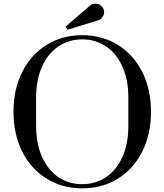

<svg xmlns="http://www.w3.org/2000/svg" viewBox="-20 -1013 902 1053"><path d="M54 -400Q54 -523 102 -618.5Q150 -714 236 -767Q322 -820 431 -820Q540 -820 626 -767Q712 -714 760 -618.5Q808 -523 808 -400Q808 -277 760 -181.5Q712 -86 626 -33Q540 20 431 20Q322 20 236 -33Q150 -86 102 -181.5Q54 -277 54 -400ZM684 -323V-477Q684 -576 651 -648.5Q618 -721 560.5 -759Q503 -797 431 -797Q358 -797 301 -759Q244 -721 211 -648.5Q178 -576 178 -477V-323Q178 -224 211 -151.5Q244 -79 301 -41Q358 -3 431 -3Q503 -3 560.5 -41Q618 -79 651 -151.5Q684 -224 684 -323ZM340 -867 472 -981Q486 -993 504 -993Q524 -993 537.5 -979Q551 -965 551 -946Q551 -931 541.5 -918.5Q532 -906 517 -901L350 -850Z"/></svg>

Font: Prata
Style: Regular
Weight: 400
Designer: Ivan Petrov
Foundry: Cyreal
Version: Version 2.000